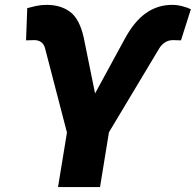

<svg xmlns="http://www.w3.org/2000/svg" viewBox="-20 -757 792 777"><path d="M214.8 0 251 -220.7 162.6 -560.5Q158.7 -576.7 147.7 -585.7Q136.7 -594.7 117.7 -594.7Q110.8 -594.7 98.9 -594Q86.9 -593.3 85.4 -593.8L90.3 -724.1Q106 -728.5 126 -732.9Q146 -737.3 168.9 -737.3Q225.6 -737.3 263.4 -709.2Q301.3 -681.2 318.4 -606.9L364.7 -378.9L485.4 -600.6Q523.4 -670.9 570.8 -704.1Q618.2 -737.3 676.3 -737.3Q696.3 -737.3 716.6 -732.2Q736.8 -727.1 752.4 -719.7L712.4 -593.8Q710.4 -593.3 699.2 -594Q688 -594.7 681.2 -594.7Q661.1 -594.7 646.7 -584.7Q632.3 -574.7 624 -560.5L420.9 -221.7L384.8 0Z"/></svg>

Font: Inter Tight ExtraBold
Style: Italic
Weight: 800
Italic angle: -9.39999°
Designer: Rasmus Andersson
Foundry: rsms
Version: Version 3.004